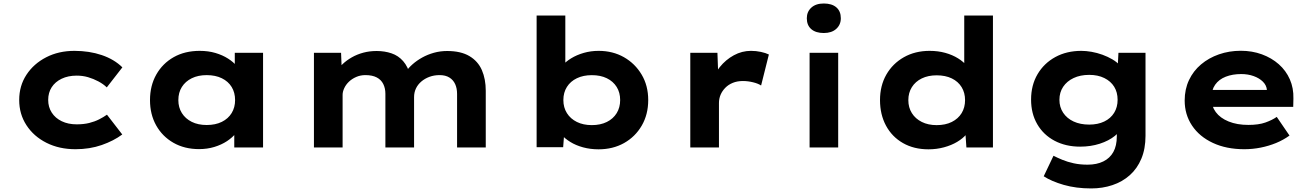

<svg xmlns="http://www.w3.org/2000/svg" viewBox="-20 -827 7365 1077"><path d="M403.4 10Q311.9 10 240.5 -26Q169.1 -62 128.4 -124.6Q87.7 -187.1 87.7 -265.9Q87.7 -345.6 128.4 -407.7Q169.1 -469.7 239.1 -505.7Q309 -541.7 397.6 -541.7Q480.8 -541.7 550.9 -518Q620.9 -494.2 666.4 -449.2L579 -336.8Q559.8 -355.5 532.1 -370.3Q504.3 -385.1 474.1 -394Q443.9 -402.8 410.2 -402.8Q361.9 -402.8 325.6 -385.3Q289.4 -367.9 269.8 -337.4Q250.3 -307 250.3 -266.4Q250.3 -226.5 270.2 -195.5Q290.1 -164.4 326.2 -147Q362.4 -129.5 410.1 -129.5Q449.2 -129.5 480.1 -137.1Q511 -144.8 535.9 -157.4Q560.7 -170 580 -183.7L665.8 -72.7Q617.9 -37 550.7 -13.5Q483.4 10 403.4 10Z M1096.5 9.4Q1015 9.4 952.8 -26.1Q890.7 -61.6 856 -123.6Q821.4 -185.6 821.4 -265.3Q821.4 -346.4 856.7 -408.8Q892 -471.2 954.5 -506.5Q1016.9 -541.7 1100.5 -541.7Q1148.2 -541.7 1188.4 -529.9Q1228.5 -518 1259 -498.5Q1289.6 -479.1 1309.5 -454.9Q1329.3 -430.6 1334.4 -407.1L1297 -405.1V-530.7H1455.6V0H1294.1V-139.4L1328.2 -132.1Q1323.9 -106 1304 -80.8Q1284.1 -55.6 1253.1 -35.2Q1222.2 -14.9 1182.3 -2.7Q1142.4 9.4 1096.5 9.4ZM1139.3 -125.8Q1188.6 -125.8 1224.4 -143.5Q1260.2 -161.3 1279.5 -192.9Q1298.7 -224.5 1298.7 -265.3Q1298.7 -307.7 1279.5 -339.1Q1260.2 -370.5 1224.4 -388Q1188.6 -405.6 1139.3 -405.6Q1091.1 -405.6 1055.5 -388Q1019.9 -370.5 1000.1 -339.1Q980.4 -307.7 980.4 -265.3Q980.4 -224.5 1000.1 -192.9Q1019.9 -161.3 1055.5 -143.5Q1091.1 -125.8 1139.3 -125.8Z M1741 0V-530.7H1893.2L1897.8 -412.8L1865.5 -423.3Q1879.8 -446.7 1902.1 -467.7Q1924.3 -488.7 1953.4 -505.3Q1982.5 -521.9 2017.4 -531.4Q2052.4 -540.9 2092.6 -540.9Q2137.9 -540.9 2176.3 -527.8Q2214.7 -514.8 2241.6 -483.9Q2268.6 -453.1 2281.9 -402.1L2246.3 -406.4L2254.4 -421.6Q2270.4 -445.5 2294.4 -466.6Q2318.3 -487.6 2348.5 -504.4Q2378.6 -521.1 2413.9 -531Q2449.3 -540.9 2488.2 -540.9Q2565 -540.9 2613.2 -512.3Q2661.3 -483.7 2683.1 -433.5Q2704.8 -383.3 2704.8 -317.6V0H2543.9V-300.3Q2543.9 -331.7 2533.2 -355.1Q2522.5 -378.6 2500.8 -392.1Q2479 -405.7 2445.8 -405.7Q2415.2 -405.7 2389.1 -396.1Q2363 -386.4 2343.5 -369.8Q2323.9 -353.2 2313.3 -331Q2302.7 -308.8 2302.7 -282.3V0H2141.8V-301.1Q2141.8 -331.7 2129.9 -355.7Q2118 -379.7 2093.2 -392.7Q2068.5 -405.7 2029.5 -405.7Q2002 -405.7 1978.1 -395.3Q1954.2 -384.9 1937.1 -368.5Q1920.1 -352.1 1911 -332.4Q1901.8 -312.7 1901.8 -295.1V0Z M3337.2 10.6Q3291.4 10.6 3250.7 -0.5Q3210 -11.6 3179.2 -30.7Q3148.3 -49.8 3128.2 -72.8Q3108 -95.7 3102.6 -118.4L3148.2 -123.5L3139 -1.3H2990.1V-740H3151.1V-404.4L3107.4 -410.3Q3113 -434.6 3133 -457.7Q3153 -480.9 3183.9 -499.9Q3214.9 -518.9 3254.4 -530.3Q3293.9 -541.7 3338 -541.7Q3417.3 -541.7 3479.9 -506.2Q3542.4 -470.6 3579.3 -408.4Q3616.1 -346.3 3616.1 -265.7Q3616.1 -185 3579.8 -122.4Q3543.4 -59.9 3480.7 -24.6Q3417.9 10.6 3337.2 10.6ZM3299.9 -125.2Q3348.1 -125.2 3384 -142.9Q3419.8 -160.7 3439.2 -192.3Q3458.7 -223.9 3458.7 -265.7Q3458.7 -308.1 3439 -339.5Q3419.2 -370.9 3383.9 -388.1Q3348.6 -405.4 3299.9 -405.4Q3251.7 -405.4 3215.9 -388.1Q3180 -370.9 3160.1 -339.5Q3140.1 -308.1 3140.1 -265.7Q3140.1 -223.9 3160.1 -192.3Q3180 -160.7 3215.9 -142.9Q3251.7 -125.2 3299.9 -125.2Z M3852.1 0V-530.7H4004.3L4011.2 -343.3L3970.1 -357.4Q3983.7 -409 4017.4 -450.6Q4051 -492.3 4096.4 -517Q4141.7 -541.7 4192.3 -541.7Q4220.9 -541.7 4247.7 -536Q4274.5 -530.3 4292.9 -521.3L4249.3 -347.4Q4232.4 -358.6 4203.9 -365.5Q4175.4 -372.5 4147.1 -372.5Q4115.2 -372.5 4090.5 -362.3Q4065.7 -352.2 4048.4 -334.5Q4031.1 -316.8 4022 -295.3Q4012.9 -273.7 4012.9 -248.9V0Z M4521.3 0V-530.7H4681.7V0ZM4601.1 -641.8Q4556.1 -641.8 4530.9 -663.4Q4505.7 -685 4505.7 -724.6Q4505.7 -761.1 4531.1 -784.3Q4556.5 -807.4 4601.1 -807.4Q4646.2 -807.4 4671.3 -785.8Q4696.5 -764.2 4696.5 -724.6Q4696.5 -688.2 4670.8 -665Q4645.2 -641.8 4601.1 -641.8Z M5188.1 10.6Q5106.5 10.6 5045.2 -24.4Q4983.8 -59.4 4950 -122Q4916.3 -184.6 4916.3 -265.3Q4916.3 -346.4 4951.8 -408.5Q4987.4 -470.6 5050.4 -506.2Q5113.4 -541.7 5194.6 -541.7Q5241.8 -541.7 5282.3 -530.5Q5322.9 -519.2 5354.4 -499.5Q5385.9 -479.8 5404.9 -455.9Q5424 -432.1 5427.5 -406.5L5388.8 -397.6V-740H5549.8V0H5400.9L5391.7 -132L5423.8 -122.8Q5420.9 -97.7 5401.1 -74Q5381.3 -50.4 5349.1 -31.2Q5316.9 -12 5275.3 -0.7Q5233.6 10.6 5188.1 10.6ZM5234 -125.1Q5283.3 -125.1 5319.1 -143Q5354.9 -161 5374.2 -192.5Q5393.4 -224.1 5393.4 -265.3Q5393.4 -306.5 5374.2 -338.1Q5354.9 -369.6 5319.1 -387.1Q5283.3 -404.5 5234 -404.5Q5186.4 -404.5 5150.6 -387.1Q5114.7 -369.6 5095 -338.1Q5075.2 -306.5 5075.2 -265.3Q5075.2 -224.1 5095 -192.5Q5114.7 -161 5150.6 -143Q5186.4 -125.1 5234 -125.1Z M6101.3 230Q6016.1 230 5947 210.1Q5877.9 190.1 5834.6 161.8L5889.4 46.7Q5911.6 58.1 5939.8 69.7Q5968.1 81.4 6003.1 89Q6038.1 96.7 6080.7 96.7Q6132.1 96.7 6169 78.5Q6205.9 60.4 6225.2 25.6Q6244.6 -9.3 6244.6 -62.1V-129L6275.1 -123.8Q6267.8 -92.5 6233.9 -64.9Q6199.9 -37.3 6149 -20.8Q6098.1 -4.4 6038.9 -4.4Q5958.2 -4.4 5895.7 -37.3Q5833.3 -70.3 5798.5 -130Q5763.7 -189.7 5763.7 -268.2Q5763.7 -349.3 5800 -410.8Q5836.3 -472.3 5899.7 -507Q5963.1 -541.7 6045.8 -541.7Q6071.8 -541.7 6102.7 -536.4Q6133.6 -531 6164.1 -520Q6194.5 -508.9 6220.1 -493.8Q6245.8 -478.6 6262.3 -459.6Q6278.8 -440.5 6280.4 -419.2L6247.4 -410.6L6253.8 -530.7H6405.6V-65.5Q6405.6 7.4 6382.4 62.9Q6359.3 118.4 6317.5 155.6Q6275.7 192.9 6220 211.4Q6164.4 230 6101.3 230ZM6089.9 -128.1Q6138 -128.1 6174 -145.3Q6210.1 -162.6 6229.6 -194.2Q6249.1 -225.8 6249.1 -267Q6249.1 -309.3 6229.9 -340.4Q6210.6 -371.5 6174.6 -389.2Q6138.6 -407 6089.9 -407Q6039.7 -407 6002.1 -389.2Q5964.6 -371.5 5943.6 -340.1Q5922.7 -308.8 5922.7 -267Q5922.7 -226.2 5943.6 -194.6Q5964.6 -163 6002.1 -145.5Q6039.7 -128.1 6089.9 -128.1Z M6959.9 10Q6859 10 6783.4 -25.4Q6707.8 -60.7 6666.5 -122.7Q6625.3 -184.6 6625.3 -263.3Q6625.3 -326.2 6649.5 -377.7Q6673.8 -429.2 6717.1 -465.7Q6760.4 -502.2 6817.7 -522.2Q6875 -542.2 6940 -542.2Q7003.6 -542.2 7058.2 -522.3Q7112.7 -502.4 7153.2 -466.7Q7193.6 -431 7215.2 -381.9Q7236.8 -332.8 7235.2 -274L7234.2 -227.4H6732.9L6709.9 -322.6H7103.8L7086.6 -301.9V-322.4Q7084.3 -348.9 7064 -368.9Q7043.8 -388.9 7012.1 -400.2Q6980.5 -411.6 6942.3 -411.6Q6894.1 -411.6 6855.8 -396.8Q6817.6 -382 6796.2 -351.7Q6774.9 -321.4 6774.9 -275.5Q6774.9 -231.8 6799.8 -198.2Q6824.7 -164.6 6871.9 -145.5Q6919.1 -126.3 6982.4 -126.3Q7040.2 -126.3 7078.1 -139.8Q7116 -153.3 7141.8 -171.3L7213.3 -66.6Q7178.9 -41.7 7137.8 -24.8Q7096.7 -8 7051.5 1Q7006.3 10 6959.9 10Z"/></svg>

Font: Lexend Giga
Style: Regular
Weight: 400
Designer: Bonnie Shaver-Troup, Thomas Jockin
Foundry: Lexend
Version: Version 1.007